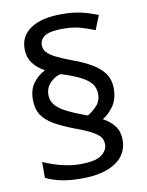

<svg xmlns="http://www.w3.org/2000/svg" viewBox="-86 -827 685 894"><g transform="rotate(-10 256.5 -380.0)"><path d="M67 -395Q67 -445 91 -475.5Q115 -506 146 -521Q110 -541 90 -568.5Q70 -596 70 -636Q70 -696 121 -730.5Q172 -765 267 -765Q323 -765 362 -755.5Q401 -746 438 -731L411 -664Q377 -678 343 -687.5Q309 -697 261 -697Q201 -697 176.5 -681.5Q152 -666 152 -638Q152 -620 164 -605.5Q176 -591 204.5 -576.5Q233 -562 284 -543Q336 -524 372 -502Q408 -480 427.5 -451.5Q447 -423 447 -383Q447 -332 424 -299.5Q401 -267 372 -250Q407 -231 426.5 -204.5Q446 -178 446 -140Q446 -71 388.5 -33Q331 5 228 5Q173 5 132 -3.5Q91 -12 59 -28V-103Q81 -93 109 -83.5Q137 -74 169 -68Q201 -62 232 -62Q306 -62 334 -83.5Q362 -105 362 -133Q362 -152 352.5 -166Q343 -180 315.5 -195.5Q288 -211 233 -231Q181 -251 143.5 -272Q106 -293 86.5 -322Q67 -351 67 -395ZM142 -405Q142 -381 155.5 -361.5Q169 -342 200.5 -324.5Q232 -307 285 -287L307 -279Q330 -293 350.5 -314.5Q371 -336 371 -370Q371 -395 357.5 -415Q344 -435 310 -453.5Q276 -472 214 -491Q186 -484 164 -461Q142 -438 142 -405Z"/></g></svg>

Font: Noto Sans Hebrew
Style: Regular
Weight: 400
Designer: Monotype Design Team
Foundry: Monotype Imaging Inc.
Version: Version 2.003